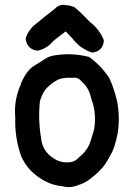

<svg xmlns="http://www.w3.org/2000/svg" viewBox="-20 -744 540 792"><path d="M207 -708.5Q226.6 -729 253.4 -722.7Q271.5 -721.2 286.1 -714.8L287.6 -714.4L288.6 -713.4Q299.3 -704.6 309.8 -694.6Q320.3 -684.6 330.6 -674.3Q340.8 -664.1 350.6 -653.8Q390.1 -623 407.7 -580.1L408.2 -577.6V-575.2Q407.2 -561.5 401.4 -551.3Q395.5 -541 385.3 -534.9Q375 -528.8 361.3 -527.3H359.4L357.4 -527.8Q347.7 -531.2 338.6 -535.6Q329.6 -540 321 -545.4Q312.5 -550.8 304.9 -557.4Q297.4 -564 290.3 -571.5Q283.2 -579.1 276.9 -587.4L251 -614.7L200.2 -575.2Q174.8 -543.9 136.7 -535.2H135.3H133.8Q113.3 -537.6 100.8 -550Q88.4 -562.5 85.9 -583V-585L86.4 -586.9Q97.2 -622.1 128.4 -645.5Q153.3 -667 207 -708.5ZM212.9 -516.6Q280.3 -526.4 346.2 -509.3L348.1 -508.8L349.6 -507.8Q373.5 -490.2 394 -468.5Q414.6 -446.8 431.2 -421.4L431.6 -420.9V-419.9Q438.5 -405.3 444.1 -390.1Q449.7 -375 454.3 -359.4Q459 -343.8 462.9 -327.1Q475.6 -261.7 465.8 -195.8Q462.4 -178.2 458.7 -164.3Q455.1 -150.4 451.2 -138.7Q447.3 -127 442.9 -117.7Q436.5 -105 429 -91.8Q421.4 -78.6 413.1 -65.9Q395 -39.1 350.6 -4.9Q330.1 11.2 304.2 19Q271.5 33.2 238.3 24.4Q183.6 19 140.1 -12.7Q91.8 -45.4 68.4 -97.7H67.9V-98.1Q40 -175.8 43 -259.3Q40 -292 44.4 -322.5Q48.8 -353 60.1 -382.3L60.5 -382.8V-383.3Q64 -390.1 65.9 -397V-397.5V-398.4Q77.6 -425.8 91.3 -444.6Q105 -463.4 121.6 -473.1Q150.9 -490.7 167.5 -502Q186 -514.2 212.9 -516.6ZM314.9 -409.7Q300.8 -426.8 279.3 -422.9H277.8H276.9Q263.2 -423.8 252 -422.9Q240.7 -421.9 231.7 -419.7Q222.7 -417.5 215.8 -413.6Q192.4 -400.4 173.3 -381.3Q167.5 -375.5 162.4 -367.4Q157.2 -359.4 152.6 -348.6Q147.9 -337.9 144.5 -325.2Q136.7 -251 149.4 -175.3V-174.8Q151.9 -147.9 164.3 -127.4Q176.8 -106.9 198.7 -92.3Q231.4 -69.8 271 -75.2Q282.2 -77.1 291 -82.3Q299.8 -87.4 307.1 -96.2L307.6 -96.7L308.6 -97.7Q343.3 -125 355 -166.5V-167Q361.8 -187 367.7 -207.5Q377.4 -262.2 363.8 -315.9Q360.8 -322.8 358.6 -329.8Q356.4 -336.9 354.5 -344.7Q350.1 -363.8 340.6 -379.6Q331.1 -395.5 315.9 -408.7L315.4 -409.2Z"/></svg>

Font: NaikaiFont
Style: Bold
Weight: 700
Version: Version 1.89